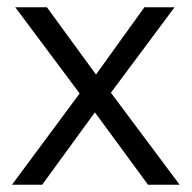

<svg xmlns="http://www.w3.org/2000/svg" viewBox="-20 -508 527 528"><path d="M13 0 199 -251 22 -488H109L244 -303L377 -488H460L285 -253L474 0H387L241 -199L96 0Z"/></svg>

Font: Red Hat Text
Style: Regular
Weight: 400
Designer: Pentagram / MCKL
Foundry: Pentagram / MCKL
Version: Version 1.005; Red Hat Text